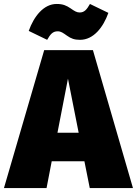

<svg xmlns="http://www.w3.org/2000/svg" viewBox="-45 -949 691 969"><path d="M359 -748C427 -748 476 -811 502 -884L409 -929C393 -901 381 -886 357 -886C342 -886 331 -893 311 -907C290 -921 273 -929 241 -929C175 -929 126 -866 100 -793L193 -748C209 -776 221 -791 246 -791C263 -791 273 -783 293 -769C314 -754 331 -748 359 -748ZM408 0H626L424 -696H178L-25 0H190L216 -135H381ZM245 -279 298 -552 352 -279Z"/></svg>

Font: Fira Sans Heavy
Style: Regular
Weight: 900
Designer: bBox Type GmbH & Carrois Corporate GbR & Edenspiekermann AG
Foundry: bBox Type GmbH & Carrois Corporate GbR & Edenspiekermann AG
Version: Version 4.300;PS 004.300;hotconv 1.0.88;makeotf.lib2.5.64775